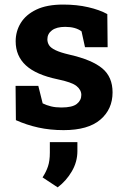

<svg xmlns="http://www.w3.org/2000/svg" viewBox="-20 -557 545 837"><path d="M257.3 10.3Q198.2 10.3 147.2 -1Q96.2 -12.2 49.3 -33.2L47.9 -182.6H147L166 -106.4Q182.6 -98.1 202.4 -93.3Q222.2 -88.4 247.6 -88.4Q295.4 -88.4 314.9 -104Q334.5 -119.6 334.5 -143.1Q334.5 -165 313.7 -181.9Q293 -198.7 231 -211.4Q137.2 -231 92.8 -272Q48.3 -313 48.3 -377Q48.3 -420.9 70.6 -457Q92.8 -493.2 138.4 -515.1Q184.1 -537.1 255.4 -537.1Q314.9 -537.1 364.5 -525.6Q414.1 -514.2 447.8 -495.6L449.2 -351.1H350.6L335.4 -420.4Q322.3 -430.2 304.4 -435.1Q286.6 -439.9 264.2 -439.9Q226.6 -439.9 206.5 -424.8Q186.5 -409.7 186.5 -385.7Q186.5 -372.1 193.6 -360.4Q200.7 -348.6 221.7 -338.4Q242.7 -328.1 282.7 -318.8Q380.9 -296.4 425.8 -259Q470.7 -221.7 470.7 -154.3Q470.7 -80.6 417.2 -35.2Q363.8 10.3 257.3 10.3ZM231.4 259.8 165.5 216.3Q181.2 192.4 189.2 168.2Q197.3 144 197.3 108.4V62.5H317.4V102.1Q317.4 148.4 293.2 189.9Q269 231.4 231.4 259.8Z"/></svg>

Font: Robotiche
Style: Bold
Weight: 700
Designer: Google
Version: Version 2.001